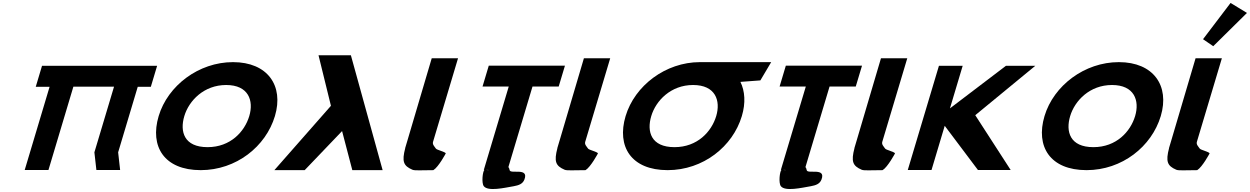

<svg xmlns="http://www.w3.org/2000/svg" viewBox="-20 -1145 8411 1292"><path d="M473.8 -561.9H747.4L615.2 -120L628.6 -0.9H788.4L775 -120L906.9 -561H995L1037.2 -702H949.1L949.1 -702.1H789.3H515.7H355.9L355.9 -702H262.7L220.6 -561H313.7L146.2 -0.9H306Z M1047.7 -363.9C986.5 -159.1 1085.1 -0.1 1330.6 -0.1C1569.8 -0.1 1768.7 -159.1 1830 -363.9C1891.2 -568.8 1780.4 -726.9 1547.9 -726.9C1317 -726.9 1109 -568.8 1047.7 -363.9ZM1220.3 -363.9C1251.6 -468.5 1352.8 -573 1501.9 -573C1652.1 -573 1688.7 -468.5 1657.4 -363.9C1626.1 -259.4 1531.1 -154.8 1376.8 -154.8C1218.4 -154.8 1189 -259.4 1220.3 -363.9Z M2350.8 0 2281.9 -263 2030.2 0H1826.2L2206.9 -433L2123.4 -773H2341.2L2554.8 0Z M2885.2 -753H3062.2L2894.1 -191C2888.9 -173 2901.5 -161.8 2913.3 -145C2919.7 -135.7 2974.9 -124 2979.8 -113C2979.8 -113 2931.2 -21.3 2896.1 0C2812 0 2771.8 4.3 2754.9 -3C2695.1 -28.9 2683.2 -57.6 2706.8 -148L2706.3 -148L2711.8 -166.5C2714.7 -176.7 2717.9 -187.5 2721.5 -199L2721.8 -200Z M3227.1 -562.9H3403.5L3235.7 -1.9L3239.6 -1.8C3227.5 9.2 3219.2 87 3235.7 108C3264.6 144.6 3373.9 119 3437.5 108C3469.3 102 3497.2 93.7 3508.9 63C3541.1 -21 3414.5 28.7 3409.5 0C3408 -9.2 3405.1 -16 3401.1 -20.9L3563.3 -562.9H3739.6L3781.6 -703.1H3269ZM3274.7 -1.1C3266 -0.1 3257.4 -0.1 3249 -1.6Z M3909.2 -753H4086.2L3918.1 -191C3912.9 -173 3925.5 -161.8 3937.3 -145C3943.7 -135.7 3998.9 -124 4003.8 -113C4003.8 -113 3955.2 -21.3 3920.1 0C3836 0 3795.8 4.3 3778.9 -3C3719.1 -28.9 3707.2 -57.6 3730.8 -148L3730.3 -148L3735.8 -166.5C3738.7 -176.7 3741.9 -187.5 3745.5 -199L3745.8 -200Z M4362.4 -363.9C4393.6 -468.4 4494.6 -572.8 4643.5 -573L4643.5 -573L4643.9 -573H4644C4794.2 -573 4830.8 -468.5 4799.5 -363.9C4768.2 -259.4 4673.2 -154.8 4518.9 -154.8C4360.5 -154.8 4331.1 -259.4 4362.4 -363.9ZM4689.5 -727 4689.5 -726.9C4458.7 -726.6 4251.1 -568.6 4189.8 -363.9C4128.6 -159.1 4227.2 -0.1 4472.6 -0.1C4711.9 -0.1 4910.8 -159.1 4972 -363.9C4998.5 -452.3 4992.9 -531.9 4962.4 -594L5096.7 -604L5169.5 -727Z M5226.1 -562.9H5402.5L5234.7 -1.9L5238.6 -1.8C5226.5 9.2 5218.2 87 5234.7 108C5263.6 144.6 5372.9 119 5436.5 108C5468.3 102 5496.2 93.7 5507.9 63C5540.1 -21 5413.5 28.7 5408.5 0C5407 -9.2 5404.1 -16 5400.1 -20.9L5562.3 -562.9H5738.6L5780.6 -703.1H5268ZM5273.7 -1.1C5265 -0.1 5256.4 -0.1 5248 -1.6Z M5908.2 -753H6085.2L5917.1 -191C5911.9 -173 5924.5 -161.8 5936.3 -145C5942.7 -135.7 5997.9 -124 6002.8 -113C6002.8 -113 5954.2 -21.3 5919.1 0C5835 0 5794.8 4.3 5777.9 -3C5718.1 -28.9 5706.2 -57.6 5729.8 -148L5729.3 -148L5734.8 -166.5C5737.7 -176.7 5740.9 -187.5 5744.5 -199L5744.8 -200Z M6781.1 -0.9 6542.7 -369.8 6946.6 -702.1H6749.1L6372.3 -415.7L6458 -702.1H6298.2L6088.5 -0.9H6248.3L6337.2 -298.4L6560.9 -0.9Z M7008.7 -363.9C6947.5 -159.1 7046.1 -0.1 7291.6 -0.1C7530.8 -0.1 7729.7 -159.1 7791 -363.9C7852.2 -568.8 7741.4 -726.9 7508.9 -726.9C7278 -726.9 7070 -568.8 7008.7 -363.9ZM7181.3 -363.9C7212.6 -468.5 7313.8 -573 7462.9 -573C7613.1 -573 7649.7 -468.5 7618.4 -363.9C7587.1 -259.4 7492.1 -154.8 7337.8 -154.8C7179.4 -154.8 7150 -259.4 7181.3 -363.9Z M8075.4 -881.2 8144.1 -834.1 8371 -1058 8260.7 -1125.2ZM8025.2 -753H8202.2L8034.1 -191C8028.9 -173 8041.5 -161.8 8053.3 -145C8059.7 -135.7 8114.9 -124 8119.8 -113C8119.8 -113 8071.2 -21.3 8036.1 0C7952 0 7911.8 4.3 7894.9 -3C7835.1 -28.9 7823.2 -57.6 7846.8 -148L7846.3 -148L7851.8 -166.5C7854.7 -176.7 7857.9 -187.5 7861.5 -199L7861.8 -200Z"/></svg>

Font: Hussar
Style: BdSuprExtOblThree
Weight: 700
Foundry: Cannot Into Space Fonts
Version: Version 2.00